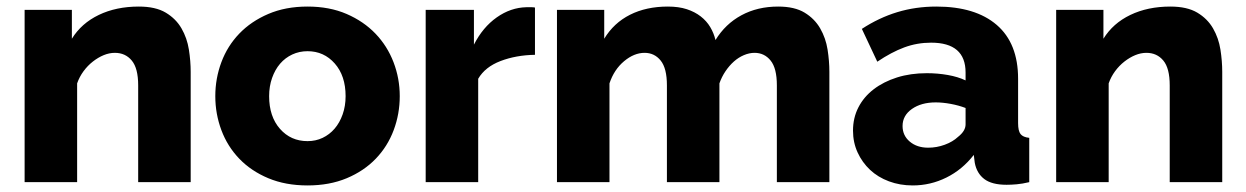

<svg xmlns="http://www.w3.org/2000/svg" viewBox="-20 -555 3795 585"><path d="M561 0H401V-295Q401 -347 381.5 -370.5Q362 -394 330 -394Q313 -394 296 -387Q279 -380 263 -367.5Q247 -355 234.5 -338Q222 -321 215 -301V0H55V-525H199V-437Q228 -484 281 -509.5Q334 -535 403 -535Q454 -535 485 -516.5Q516 -498 533 -468.5Q550 -439 555.5 -404Q561 -369 561 -336Z M917 10Q850 10 797.5 -12Q745 -34 709 -71.5Q673 -109 654.5 -158.5Q636 -208 636 -262Q636 -316 654.5 -365.5Q673 -415 709 -452.5Q745 -490 797.5 -512.5Q850 -535 917 -535Q984 -535 1036 -512.5Q1088 -490 1124 -452.5Q1160 -415 1179 -365.5Q1198 -316 1198 -262Q1198 -208 1179.5 -158.5Q1161 -109 1125 -71.5Q1089 -34 1036.5 -12Q984 10 917 10ZM800 -262Q800 -200 833 -162.5Q866 -125 917 -125Q942 -125 963 -135Q984 -145 999.5 -163Q1015 -181 1024 -206.5Q1033 -232 1033 -262Q1033 -324 1000 -361.5Q967 -399 917 -399Q892 -399 870.5 -389Q849 -379 833.5 -361Q818 -343 809 -317.5Q800 -292 800 -262Z M1610 -388Q1552 -387 1505 -369Q1458 -351 1437 -315V0H1277V-525H1424V-419Q1451 -472 1493.5 -502Q1536 -532 1584 -533Q1595 -533 1600 -533Q1605 -533 1610 -532Z M2507 0H2347V-295Q2347 -347 2328 -370.5Q2309 -394 2279 -394Q2263 -394 2246.5 -387Q2230 -380 2216 -367.5Q2202 -355 2190.5 -338Q2179 -321 2172 -301V0H2012V-295Q2012 -347 1993 -370.5Q1974 -394 1944 -394Q1912 -394 1881.5 -368.5Q1851 -343 1837 -301V0H1677V-525H1821V-437Q1850 -485 1899.5 -510Q1949 -535 2015 -535Q2048 -535 2072.5 -527Q2097 -519 2115 -505Q2133 -491 2144 -472.5Q2155 -454 2160 -433Q2190 -482 2239 -508.5Q2288 -535 2351 -535Q2401 -535 2431.5 -516.5Q2462 -498 2479 -468.5Q2496 -439 2501.5 -404Q2507 -369 2507 -336Z M2761 10Q2722 10 2688.5 -2.5Q2655 -15 2631 -37.5Q2607 -60 2593 -90.5Q2579 -121 2579 -157Q2579 -196 2595.5 -228Q2612 -260 2642 -283Q2672 -306 2713 -319Q2754 -332 2804 -332Q2837 -332 2868 -326.5Q2899 -321 2922 -310V-334Q2922 -425 2817 -425Q2774 -425 2735 -410.5Q2696 -396 2653 -367L2606 -467Q2658 -501 2714 -518Q2770 -535 2833 -535Q2952 -535 3017 -479Q3082 -423 3082 -315V-180Q3082 -156 3089.5 -146.5Q3097 -137 3116 -135V0Q3095 5 3078 6.5Q3061 8 3047 8Q3002 8 2979 -9.5Q2956 -27 2950 -59L2947 -83Q2912 -38 2863.5 -14Q2815 10 2761 10ZM2808 -105Q2834 -105 2858.5 -114Q2883 -123 2899 -138Q2922 -156 2922 -176V-226Q2901 -234 2876.5 -238.5Q2852 -243 2831 -243Q2787 -243 2758.5 -223Q2730 -203 2730 -171Q2730 -142 2752 -123.5Q2774 -105 2808 -105Z M3704 0H3544V-295Q3544 -347 3524.5 -370.5Q3505 -394 3473 -394Q3456 -394 3439 -387Q3422 -380 3406 -367.5Q3390 -355 3377.5 -338Q3365 -321 3358 -301V0H3198V-525H3342V-437Q3371 -484 3424 -509.5Q3477 -535 3546 -535Q3597 -535 3628 -516.5Q3659 -498 3676 -468.5Q3693 -439 3698.5 -404Q3704 -369 3704 -336Z"/></svg>

Font: Boldmen
Style: Bold
Weight: 700
Designer: Matt McInerney, Pablo Impallari, Rodrigo Fuenzalida
Foundry: LIVING CONCEPT
Version: Version 1.000